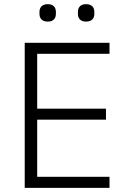

<svg xmlns="http://www.w3.org/2000/svg" viewBox="-20 -904 614 924"><path d="M210 -800C237 -800 249 -816 249 -837V-847C249 -868 237 -884 210 -884C182 -884 170 -868 170 -847V-837C170 -816 182 -800 210 -800ZM394 -800C422 -800 434 -816 434 -837V-847C434 -868 422 -884 394 -884C367 -884 355 -868 355 -847V-837C355 -816 367 -800 394 -800ZM507 0V-53H159V-328H490V-381H159V-645H507V-698H99V0Z"/></svg>

Font: IBM Plex Thai Looped Light
Style: Regular
Weight: 300
Designer: Mike Abbink, Paul van der Laan, Pieter van Rosmalen, Ben Mitchell, Mark Frömberg
Foundry: Bold Monday
Version: Version 1.0